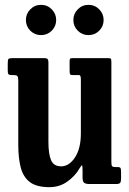

<svg xmlns="http://www.w3.org/2000/svg" viewBox="-20 -760 532 793"><path d="M55.5 -161.5V-428Q55.5 -442 51.5 -446Q47.5 -450 36 -450H28.5Q18 -450 15 -453.5Q12 -457 12 -468V-497.5Q12 -513 15 -516.5Q18 -520 33 -520H162Q173 -520 176.5 -516Q180 -512 180 -502.5V-174.5Q180 -123.5 191 -98.2Q202 -73 232.5 -73Q265.5 -73 289.8 -110Q314 -147 314 -209V-432Q314 -450 306.5 -450H279Q271.5 -450 269.5 -453.2Q267.5 -456.5 267.5 -469.5V-505.5Q267.5 -515 269.5 -517.5Q271.5 -520 281 -520H423.5Q435.5 -520 437.8 -517.5Q440 -515 440 -502.5V-89.5Q440 -76.5 443.5 -73.2Q447 -70 457.5 -70H466Q475.5 -70 477.8 -65.8Q480 -61.5 480 -48.5V-22Q480 -9 476 -4.5Q472 0 460 0H349.5Q334.5 0 327.8 -4.8Q321 -9.5 321 -27.5V-53.5Q321 -74.5 319 -76.8Q317 -79 308 -64Q292 -35 259.5 -11Q227 13 184 13Q130.5 13 103 -8.2Q75.5 -29.5 65.5 -68.8Q55.5 -108 55.5 -161.5ZM345.5 -615Q319.5 -615 301.2 -633.2Q283 -651.5 283 -677.5Q283 -703 301.2 -721.5Q319.5 -740 345.5 -740Q371.5 -740 389.8 -721.5Q408 -703 408 -677.5Q408 -651.5 389.8 -633.2Q371.5 -615 345.5 -615ZM149.5 -615Q123.5 -615 105.2 -633.2Q87 -651.5 87 -677.5Q87 -703 105.2 -721.5Q123.5 -740 149.5 -740Q175.5 -740 193.8 -721.5Q212 -703 212 -677.5Q212 -651.5 193.8 -633.2Q175.5 -615 149.5 -615Z"/></svg>

Font: Besley* Condensed Semi
Style: Regular
Weight: 600
Width: 3
Designer: Owen Earl
Foundry: indestructible type*
Version: Version 3.000; ttfautohint (v1.8.3)